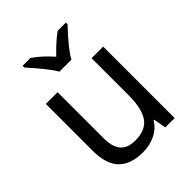

<svg xmlns="http://www.w3.org/2000/svg" viewBox="-217 -887 1018 1018"><g transform="rotate(-45 291.5 -378.0)"><path d="M504 0H434L421 -71H417Q393 -31 350.5 -10.5Q308 10 257 10Q166 10 120 -37.5Q74 -85 74 -185V-536H162V-191Q162 -126 189 -94.5Q216 -63 272 -63Q351 -63 384 -111Q417 -159 417 -257V-536H504ZM454 -753Q361 -655 336 -606H246Q221 -652 130 -753V-766H189Q243 -728 290 -674Q346 -733 393 -766H454Z"/></g></svg>

Font: Noto Sans Display
Style: Regular
Weight: 400
Designer: Monotype Design team
Foundry: Monotype Imaging Inc.
Version: Version 1.000